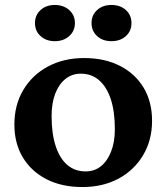

<svg xmlns="http://www.w3.org/2000/svg" viewBox="-20 -740 671 774"><path d="M312 14Q229 14 167.5 -17.5Q106 -49 72 -105.5Q38 -162 38 -238Q38 -317 74 -377.5Q110 -438 173.5 -472Q237 -506 319 -506Q402 -506 463.5 -474.5Q525 -443 559 -386.5Q593 -330 593 -253Q593 -175 557 -114.5Q521 -54 458 -20Q395 14 312 14ZM325 -49Q361 -49 387 -70Q413 -91 428 -129.5Q443 -168 443 -219Q443 -291 426.5 -340.5Q410 -390 379.5 -416.5Q349 -443 306 -443Q270 -443 243.5 -421.5Q217 -400 202.5 -362Q188 -324 188 -272Q188 -201 204.5 -151Q221 -101 251.5 -75Q282 -49 325 -49ZM201 -574Q166 -574 143.5 -594.5Q121 -615 121 -647Q121 -679 143.5 -699.5Q166 -720 201 -720Q236 -720 259 -699.5Q282 -679 282 -647Q282 -615 259 -594.5Q236 -574 201 -574ZM429 -574Q394 -574 371.5 -594.5Q349 -615 349 -647Q349 -679 371.5 -699.5Q394 -720 429 -720Q465 -720 487.5 -699.5Q510 -679 510 -647Q510 -615 487.5 -594.5Q465 -574 429 -574Z"/></svg>

Font: Platypi Light SemiBold
Style: Regular
Weight: 600
Version: Version 1.200